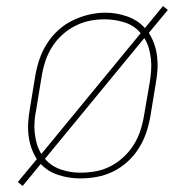

<svg xmlns="http://www.w3.org/2000/svg" viewBox="-20 -583 640 636"><path d="M55 33 39 20 102 -56Q91 -73 84 -93Q77 -113 74.5 -135Q72 -157 73.5 -179Q75 -201 79 -223L97 -333Q102 -361 111 -387.5Q120 -414 135.5 -438.5Q151 -463 173 -483Q195 -503 221 -515.5Q247 -528 274.5 -534.5Q302 -541 329 -541Q366 -541 401.5 -528.5Q437 -516 460 -490L520 -563L536 -550L473 -474Q484 -457 491 -437Q498 -417 500.5 -395Q503 -373 501.5 -351Q500 -329 496 -307L478 -197Q473 -169 464 -142.5Q455 -116 439.5 -91.5Q424 -67 402 -47Q380 -27 354 -14.5Q328 -2 300.5 3Q273 8 246 8Q208 8 173 -3.5Q138 -15 115 -40ZM117 -73 446 -473Q426 -498 393.5 -508.5Q361 -519 326 -519Q301 -519 276.5 -514Q252 -509 228.5 -497Q205 -485 185 -466.5Q165 -448 151.5 -426Q138 -404 130 -379.5Q122 -355 118 -330L100 -220Q96 -201 94.5 -181.5Q93 -162 95 -143Q97 -124 102 -106.5Q107 -89 117 -73ZM246 -11Q271 -11 296.5 -15.5Q322 -20 345.5 -32Q369 -44 389 -62.5Q409 -81 423 -103.5Q437 -126 445 -150.5Q453 -175 457 -200L476 -310Q479 -329 480.5 -348.5Q482 -368 480 -387Q478 -406 473 -423.5Q468 -441 458 -457L129 -57Q149 -33 180.5 -22Q212 -11 246 -11Z"/></svg>

Font: Iosevka Curly Slab ThEx
Style: Italic
Weight: 100
Width: 7
Italic angle: -9°
Monospace: yes
Designer: Belleve Invis
Foundry: Belleve Invis
Version: Version 11.1.0; ttfautohint (v1.8.3)